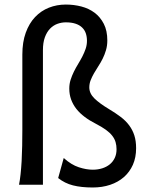

<svg xmlns="http://www.w3.org/2000/svg" viewBox="-20 -811 644 843"><path d="M372.1 -427.2Q372.1 -400.9 394.5 -378.9Q417 -356.9 458.5 -332Q487.8 -314.5 510 -297.6Q532.2 -280.8 547.1 -260.7Q562 -240.7 569.8 -216.6Q577.6 -192.4 577.6 -160.2Q577.6 -119.6 563.5 -87.6Q549.3 -55.7 523.9 -33.4Q498.5 -11.2 463.6 0.5Q428.7 12.2 387.2 12.2Q336.4 12.2 300.3 2.9Q264.2 -6.3 235.4 -29.3L259.8 -117.2Q293 -87.4 325.9 -76.7Q358.9 -65.9 387.2 -65.9Q409.7 -65.9 429 -72Q448.2 -78.1 462.2 -89.6Q476.1 -101.1 483.9 -117.7Q491.7 -134.3 491.7 -155.8Q491.7 -172.4 487.5 -186.8Q483.4 -201.2 473.1 -214.6Q462.9 -228 445.1 -241Q427.2 -253.9 399.9 -268.1Q373 -281.7 351.6 -297.9Q330.1 -314 315.2 -333Q300.3 -352.1 292.2 -374.3Q284.2 -396.5 284.2 -422.4Q284.2 -442.4 290 -460.7Q295.9 -479 304.4 -496.3Q313 -513.7 323 -530Q333 -546.4 341.6 -563Q350.1 -579.6 356 -596.7Q361.8 -613.8 361.8 -631.8Q361.8 -649.9 356.7 -664.8Q351.6 -679.7 340.3 -690.4Q329.1 -701.2 311.5 -707Q293.9 -712.9 269 -712.9Q250 -712.9 231.9 -706.3Q213.9 -699.7 199.7 -685.1Q185.5 -670.4 177 -647.2Q168.5 -624 168.5 -590.8V0H63.5Q67.4 -19 70.3 -45.9Q73.2 -72.8 75 -104.2Q76.7 -135.7 77.4 -170.7Q78.1 -205.6 78.1 -241.2V-571.3Q78.1 -626 93 -667.2Q107.9 -708.5 134 -736.1Q160.2 -763.7 194.8 -777.3Q229.5 -791 269 -791Q304.2 -791 337.2 -782.5Q370.1 -773.9 395.3 -755.1Q420.4 -736.3 435.8 -706.3Q451.2 -676.3 451.2 -633.3Q451.2 -610.4 445.3 -590.6Q439.5 -570.8 430.7 -553.2Q421.9 -535.6 411.6 -520Q401.4 -504.4 392.6 -489Q383.8 -473.6 377.9 -458.5Q372.1 -443.4 372.1 -427.2Z"/></svg>

Font: Andika DR AuSIL
Style: Regular
Weight: 400
Designer: Annie Olsen & Victor Gaultney
Foundry: SIL International
Version: Version 0.003